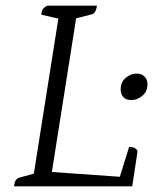

<svg xmlns="http://www.w3.org/2000/svg" viewBox="-20 -661 575 681"><path d="M30 0Q32 -27 49 -31L100 -45L187 -595L126 -609Q128 -622 132.5 -629Q137 -636 148 -641H324Q320 -613 305 -610L250 -596L164 -51L405 -34L438 -140Q461 -140 468 -125L449 0ZM447 -306Q427 -306 417.5 -316.5Q408 -327 408 -344Q408 -370 426 -385Q444 -400 463 -400Q482 -400 492.5 -389.5Q503 -379 503 -362Q503 -336 484.5 -321Q466 -306 447 -306Z"/></svg>

Font: Petrona Light
Style: Italic
Weight: 300
Italic angle: -9°
Designer: Ringo R. Seeber
Foundry: Ringo R. Seeber
Version: Version 2.001; ttfautohint (v1.8.3)